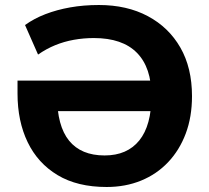

<svg xmlns="http://www.w3.org/2000/svg" viewBox="-20 -736 836 767"><path d="M406 11Q289 11 210 -36.5Q131 -84 90.5 -168Q50 -252 50 -362V-414H623V-292H167L208 -353Q208 -233 256 -174Q304 -115 398 -115Q488 -115 536.5 -175Q585 -235 585 -353Q585 -466 527 -525Q469 -584 355 -584Q314 -584 275 -577Q236 -570 200.5 -555.5Q165 -541 132 -518L80 -636Q116 -662 161.5 -679.5Q207 -697 260.5 -706.5Q314 -716 375 -716Q487 -716 570.5 -671.5Q654 -627 700.5 -546Q747 -465 747 -352Q747 -269 722 -202.5Q697 -136 651.5 -88Q606 -40 543.5 -14.5Q481 11 406 11Z"/></svg>

Font: Nunito Sans 12pt ExtraLight 12pt ExtraBold
Style: Regular
Weight: 800
Version: Version 3.101;gftools[0.9.27]